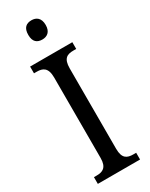

<svg xmlns="http://www.w3.org/2000/svg" viewBox="-237 -967 791 1012"><g transform="rotate(-30 159.0 -461.0)"><path d="M159 -805C187 -805 212 -820 212 -863C212 -907 187 -922 159 -922C128 -922 106 -907 106 -863C106 -820 128 -805 159 -805ZM31 0H288V-41H271C234 -41 207 -52 207 -112V-601C207 -662 233 -673 271 -673H288V-714H31V-673H48C83 -673 112 -662 112 -601V-111C112 -52 83 -41 48 -41H31Z"/></g></svg>

Font: Noto Serif Tamil Condensed
Style: Italic
Weight: 400
Width: 3
Italic angle: -12°
Designer: Indian Type Foundry, Tom Grace, and the Monotype Design Team
Foundry: Monotype Imaging Inc.
Version: Version 2.003